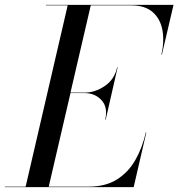

<svg xmlns="http://www.w3.org/2000/svg" viewBox="-65 -770 734 790"><path d="M283 -387H225L135.5 -2H300Q368.5 -2 415.5 -31.2Q462.5 -60.5 491.5 -111Q520.5 -161.5 535 -225H537L485 0H-45V-2H40.5L213.5 -748H124V-750H649L601 -545H599Q611.5 -598.5 603.5 -644.8Q595.5 -691 564 -719.5Q532.5 -748 474 -748H308.5L225 -389H283Q326 -389 366 -416Q406 -443 417 -493H419L370 -278H368Q379.5 -328.5 352.8 -357.8Q326 -387 283 -387Z"/></svg>

Font: Bodoni* 96pt
Style: Italic
Weight: 400
Italic angle: -13°
Version: Version 2.3